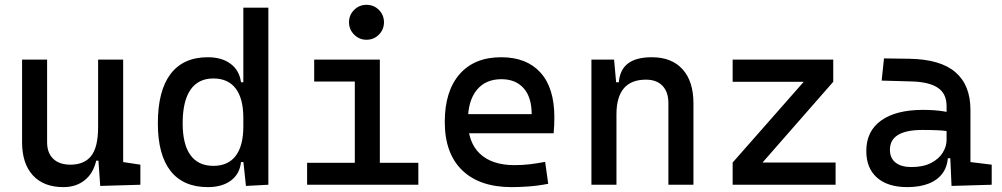

<svg xmlns="http://www.w3.org/2000/svg" viewBox="-20 -764 4142 794"><path d="M242.2 9.8Q160.6 9.8 116 -38.8Q71.3 -87.4 71.3 -175.8V-517.6H174.8V-175.8Q174.8 -131.3 200.2 -107.2Q225.6 -83 271.5 -83Q328.1 -83 356.9 -118.9Q385.7 -154.8 385.7 -239.3L412.1 -99.6H377.9Q365.7 -46.9 330.1 -18.6Q294.4 9.8 242.2 9.8ZM394.5 4.9 385.7 -119.1V-210H489.3V-93.8L560.5 -83V0ZM385.7 -146.5V-517.6H489.3V-175.8Z M839.4 9.8Q737.8 9.8 685.3 -57.1Q632.8 -124 632.8 -253.9Q632.8 -388.7 685.3 -458Q737.8 -527.3 839.4 -527.3Q897.5 -527.3 933.8 -500Q970.2 -472.7 976.6 -423.8H1016.6L986.3 -276.4Q986.3 -356.4 954.8 -397.9Q923.3 -439.5 862.3 -439.5Q799.8 -439.5 767.6 -392.6Q735.4 -345.7 735.4 -253.9Q735.4 -167 767.6 -122.6Q799.8 -78.1 862.3 -78.1Q923.3 -78.1 954.8 -119.6Q986.3 -161.1 986.3 -241.2L1021.5 -93.8H976.6Q971.7 -44.9 935.3 -17.6Q898.9 9.8 839.4 9.8ZM997.1 4.9 986.3 -96.7V-732.4H1089.8V0Z M1447.3 0V-488.3H1550.8V0ZM1250 0V-90.8H1457V0ZM1541 0V-90.8H1710V0ZM1279.3 -426.8V-517.6H1550.8V-426.8ZM1495.6 -599.6Q1465.8 -599.6 1444.6 -620.8Q1423.3 -642.1 1423.3 -671.9Q1423.3 -702.1 1444.6 -723.1Q1465.8 -744.1 1495.6 -744.1Q1525.9 -744.1 1546.9 -723.1Q1567.9 -702.1 1567.9 -671.9Q1567.9 -642.1 1546.9 -620.8Q1525.9 -599.6 1495.6 -599.6Z M2095.7 9.8Q1963.4 9.8 1891.4 -59.8Q1819.3 -129.4 1819.3 -259.8Q1819.3 -386.7 1880.4 -457Q1941.4 -527.3 2052.7 -527.3Q2157.7 -527.3 2215.1 -463.9Q2272.5 -400.4 2272.5 -279.3Q2272.5 -243.7 2269.5 -212.9H1906.2V-292H2178.7Q2178.7 -361.8 2145.5 -399.2Q2112.3 -436.5 2053.7 -436.5Q1987.8 -436.5 1951.4 -391.6Q1915 -346.7 1915 -264.6Q1915 -174.8 1965.1 -127.9Q2015.1 -81.1 2107.4 -81.1Q2139.6 -81.1 2170.9 -84.7Q2202.1 -88.4 2234.4 -94.7L2247.1 -3.9Q2201.2 4.9 2163.1 7.3Q2125 9.8 2095.7 9.8Z M2744.1 0V-336.9Q2744.1 -383.8 2719.7 -409.2Q2695.3 -434.6 2651.4 -434.6Q2529.3 -434.6 2529.3 -291L2499 -423.8H2539.1Q2543.5 -476.1 2577.1 -501.7Q2610.8 -527.3 2675.8 -527.3Q2757.8 -527.3 2802.7 -477.5Q2847.7 -427.7 2847.7 -336.9V0ZM2425.8 0V-517.6H2519.5L2529.3 -408.2V0Z M3081.1 -32.2 3009.8 -91.8 3354.5 -483.4 3425.8 -425.8ZM3009.8 0V-91.8H3435.5V0ZM3009.8 -425.8V-517.6H3425.8V-425.8Z M3915 4.9 3908.2 -148.4 3894.5 -191.4V-325.2Q3894.5 -377 3858.2 -401.1Q3821.8 -425.3 3750 -427.2L3626 -430.7L3635.7 -522.5L3740.2 -521Q3868.7 -519 3930.9 -465.6Q3993.2 -412.1 3993.2 -309.6V-93.8L4081.1 -83V0ZM3732.4 9.8Q3651.4 9.8 3606.9 -29.3Q3562.5 -68.4 3562.5 -139.6Q3562.5 -221.7 3623.8 -265.6Q3685.1 -309.6 3796.9 -309.6Q3843.3 -309.6 3879.6 -304Q3916 -298.3 3944.3 -287.1L3922.9 -216.8Q3890.1 -224.1 3858.9 -225.3Q3827.6 -226.6 3794.9 -226.6Q3660.2 -226.6 3660.2 -144.5Q3660.2 -110.4 3683.3 -91.8Q3706.5 -73.2 3749 -73.2Q3797.4 -73.2 3829.8 -89.8Q3862.3 -106.4 3878.4 -132.3Q3894.5 -158.2 3894.5 -185.5V-242.2L3924.8 -109.4H3883.8L3900.4 -125Q3900.4 -80.1 3879.6 -50Q3858.9 -20 3821.3 -5.1Q3783.7 9.8 3732.4 9.8Z"/></svg>

Font: Cascadia Code
Style: Regular
Weight: 400
Designer: Aaron Bell
Foundry: Saja Typeworks
Version: Version 2404.023